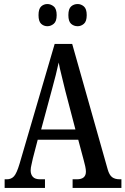

<svg xmlns="http://www.w3.org/2000/svg" viewBox="-20 -932 622 952"><path d="M3 0V-43H14Q36 -43 49.5 -58Q63 -73 77 -120L251 -714H338L514 -92Q522 -64 536 -53.5Q550 -43 574 -43H582V0H340V-43H361Q406 -43 406 -81Q406 -92 402.5 -108Q399 -124 395 -138L368 -239H167L143 -147Q141 -135 136.5 -117.5Q132 -100 132 -87Q132 -67 143 -55Q154 -43 179 -43H203V0ZM184 -290H354L304 -481Q294 -524 285 -559Q276 -594 271 -622Q265 -594 256.5 -560Q248 -526 238 -490ZM365 -802Q346 -802 332.5 -814Q319 -826 319 -857Q319 -888 332.5 -900Q346 -912 365 -912Q382 -912 396 -900Q410 -888 410 -857Q410 -826 396 -814Q382 -802 365 -802ZM215 -802Q197 -802 184 -814Q171 -826 171 -857Q171 -888 184 -900Q197 -912 215 -912Q232 -912 246.5 -900Q261 -888 261 -857Q261 -826 246.5 -814Q232 -802 215 -802Z"/></svg>

Font: Noto Serif Myanmar ExtraCondensed Medium
Style: Regular
Weight: 500
Width: 2
Designer: Ben Mitchell and the Monotype Design Team
Foundry: Monotype Imaging Inc.
Version: Version 2.106; ttfautohint (v1.8.4.7-5d5b)